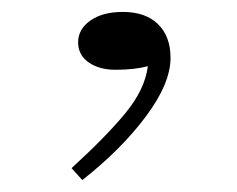

<svg xmlns="http://www.w3.org/2000/svg" viewBox="-20 -104 398 322"><path d="M118 198 100 178Q158 125 190.5 85.5Q223 46 228 7Q206 13 174 13Q146 13 128.5 0.5Q111 -12 111 -33Q111 -55 131.5 -69.5Q152 -84 186 -84Q224 -84 245 -63.5Q266 -43 266 -7Q266 36 224.5 91.5Q183 147 118 198Z"/></svg>

Font: BioRhyme Expanded Light
Style: Regular
Weight: 300
Width: 7
Designer: Aoife Mooney
Foundry: Aoife Mooney Type
Version: Version 1.001